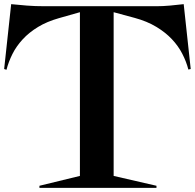

<svg xmlns="http://www.w3.org/2000/svg" viewBox="-20 -905 939 925"><path d="M170 -10 365 -57.5V-846.2L263.8 -817.5Q206.2 -801.2 163.1 -775Q120 -748.8 89.4 -715.6Q58.8 -682.5 40 -645Q21.2 -607.5 11.2 -568.8L0 -572.5L33.8 -885Q71.2 -881.2 109.4 -878.1Q147.5 -875 195 -875H732.5Q765 -875 798.8 -878.1Q832.5 -881.2 865 -885L898.8 -572.5L887.5 -570Q877.5 -608.8 858.1 -646.2Q838.8 -683.8 808.1 -716.2Q777.5 -748.8 733.1 -775.6Q688.8 -802.5 628.8 -818.8L527.5 -846.2V-57.5L733.8 -10V0H170Z"/></svg>

Font: Equateur
Style: Regular
Weight: 400
Designer: Ange Degheest & Eugénie Bidaut
Foundry: Velvetyne Type Foundry
Version: Version 1.000;FEAKit 1.0